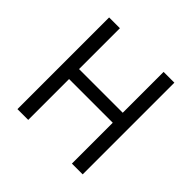

<svg xmlns="http://www.w3.org/2000/svg" viewBox="-171 -843 1007 1007"><g transform="rotate(45 332.0 -340.0)"><path d="M90 0V-680H170V-377H494V-680H574V0H494V-303H170V0Z"/></g></svg>

Font: Imprima
Style: Regular
Weight: 400
Designer: Eduardo Tunni
Foundry: Eduardo Tunni
Version: Version 1.002; ttfautohint (v1.8.4.7-5d5b);gftools[0.9.23]